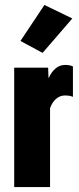

<svg xmlns="http://www.w3.org/2000/svg" viewBox="-20 -759 321 779"><path d="M37.6 0H183.1V-319.8Q191.4 -344.2 207.5 -357.9Q223.6 -371.6 242.7 -371.6Q253.4 -371.6 261 -370.4Q268.6 -369.1 275.9 -366.2V-489.3Q270.5 -492.2 262.5 -493.9Q254.4 -495.6 244.6 -495.6Q222.2 -495.6 205.1 -481Q188 -466.3 178.2 -443.4H176.8L175.3 -484.4H37.6ZM63 -592.8 152.8 -544.4 273.4 -684.1 160.2 -738.8Z"/></svg>

Font: Roboto Flex
Style: wght 700 wdth 25 opsz 34 GRAD 0.00 slnt 0.00 XTRA 468 XOPQ 96 YOPQ 79 YTLC 514 YTUC 712 YTAS 750 YTDE -203.00 YTFI 738
Weight: 700
Width: 1
Designer: Berlow after Robertson
Foundry: Google
Version: Version 3.100